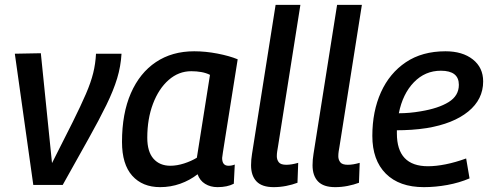

<svg xmlns="http://www.w3.org/2000/svg" viewBox="-20 -760 2013 790"><path d="M238 1H117L41 -539L148 -541L194 -89Q245 -189 279 -257.5Q313 -326 333.5 -373.5Q354 -421 363.5 -459.5Q373 -498 375 -539H480Q477 -487 462 -437.5Q447 -388 418 -328.5Q389 -269 344.5 -189.5Q300 -110 238 1Z M875 10Q846 10 824 -3.5Q802 -17 793 -43Q761 -18 721.5 -4Q682 10 639 10Q566 10 524 -37Q482 -84 482 -176Q482 -293 518.5 -376.5Q555 -460 621.5 -504.5Q688 -549 779 -549Q826 -549 875 -539.5Q924 -530 958 -516Q939 -396 926.5 -318Q914 -240 907 -195.5Q900 -151 897 -132Q894 -113 894 -110Q894 -78 920 -78Q934 -78 946 -83L942 -4Q915 10 875 10ZM790 -111 844 -452Q828 -460 808.5 -463.5Q789 -467 767 -467Q715 -467 674 -431Q633 -395 609.5 -333Q586 -271 586 -193Q586 -136 611.5 -107Q637 -78 681 -78Q708 -78 737.5 -87.5Q767 -97 790 -111Z M1114 -740H1216L1124 -158Q1122 -147 1120.5 -137Q1119 -127 1119 -117Q1119 -103 1127 -92.5Q1135 -82 1158 -82Q1169 -82 1181 -84Q1193 -86 1207 -90L1204 -8Q1183 0 1157.5 5Q1132 10 1106 10Q1058 10 1035.5 -13.5Q1013 -37 1013 -80Q1013 -91 1014 -103.5Q1015 -116 1017 -127Z M1367 -740H1469L1377 -158Q1375 -147 1373.5 -137Q1372 -127 1372 -117Q1372 -103 1380 -92.5Q1388 -82 1411 -82Q1422 -82 1434 -84Q1446 -86 1460 -90L1457 -8Q1436 0 1410.5 5Q1385 10 1359 10Q1311 10 1288.5 -13.5Q1266 -37 1266 -80Q1266 -91 1267 -103.5Q1268 -116 1270 -127Z M1912 -26Q1870 -8 1821 1Q1772 10 1724 10Q1623 10 1567.5 -45.5Q1512 -101 1512 -201Q1512 -302 1547.5 -380.5Q1583 -459 1650 -504Q1717 -549 1813 -549Q1883 -549 1925.5 -515.5Q1968 -482 1968 -425Q1968 -351 1906.5 -301Q1845 -251 1736 -233Q1704 -228 1672.5 -226Q1641 -224 1613 -224Q1613 -218 1613 -211Q1613 -76 1741 -76Q1774 -76 1814 -84Q1854 -92 1898 -108ZM1794 -469Q1729 -469 1683 -421.5Q1637 -374 1621 -294Q1643 -294 1665.5 -296Q1688 -298 1711 -302Q1784 -314 1826 -340Q1868 -366 1868 -411Q1868 -469 1794 -469Z"/></svg>

Font: Georama Medium
Style: Italic
Weight: 500
Italic angle: -9°
Designer: Jean-Baptiste Levee
Foundry: Production Type
Version: Version 1.000